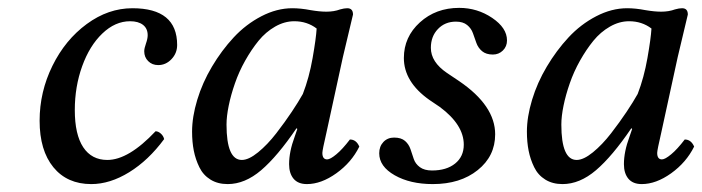

<svg xmlns="http://www.w3.org/2000/svg" viewBox="-20 -460 1791 490"><path d="M398.9 -105Q358.9 -50.8 309.8 -20.5Q260.7 9.8 212.9 9.8Q151.4 9.8 116.2 -33.2Q81.1 -76.2 81.1 -151.9Q81.1 -225.6 113.8 -292Q146.5 -358.4 201.4 -398.7Q256.3 -439 317.9 -439Q432.1 -439 432.1 -345.2Q432.1 -324.2 417.7 -309.1Q403.3 -293.9 383.8 -293.9Q368.2 -293.9 358.2 -304Q348.1 -314 348.1 -329.1Q348.1 -336.4 352.5 -348.9Q356.9 -361.3 356.9 -370.1Q356.9 -387.2 345 -396.5Q333 -405.8 312 -405.8Q273.9 -405.8 241.2 -374.5Q208.5 -343.3 189.7 -291Q170.9 -238.8 170.9 -179.2Q170.9 -116.7 192.4 -84.2Q213.9 -51.8 253.9 -51.8Q308.1 -51.8 377 -125Q383.8 -125 390.4 -119.1Q397 -113.3 398.9 -105Z M752.9 -220.2Q769 -261.7 777.8 -311.8Q786.6 -361.8 788.1 -387.2Q763.7 -405.8 731 -405.8Q706.1 -405.8 682.1 -392.1Q658.2 -378.4 639.9 -356Q621.6 -333.5 605.7 -305.2Q589.8 -276.9 579.6 -247.3Q569.3 -217.8 563.7 -190.4Q558.1 -163.1 558.1 -142.1Q558.1 -51.8 597.2 -51.8Q614.7 -51.8 638.7 -71.3Q662.6 -90.8 685.1 -119.9Q707.5 -148.9 724.6 -174.6Q741.7 -200.2 752.9 -220.2ZM866.2 -439Q880.9 -439 880.9 -422.9Q878.4 -413.1 855 -314L813 -121.1Q802.7 -76.7 802.7 -69.8Q802.7 -53.2 814.9 -53.2Q822.8 -53.2 838.4 -66.2Q854 -79.1 873 -104Q889.2 -104 897 -85.9Q877 -45.4 838.4 -17.8Q799.8 9.8 763.2 9.8Q740.7 9.8 729.2 -3.9Q717.8 -17.6 717.8 -41Q717.8 -72.8 731.9 -110.8L738.8 -130.9L736.8 -132.8Q688 -61 646.5 -25.6Q605 9.8 561 9.8Q535.6 9.8 517.1 -1.7Q498.5 -13.2 488.8 -33.2Q479 -53.2 474.6 -75.4Q470.2 -97.7 470.2 -124Q470.2 -161.6 483.4 -205.3Q496.6 -249 521 -290Q545.4 -331.1 576.4 -364.5Q607.4 -397.9 647 -418.5Q686.5 -439 726.1 -439Q747.6 -439 772.9 -434.1Q795.9 -430.2 813 -430.2Q832.5 -430.2 848.1 -436Q858.4 -439 866.2 -439Z M947.8 -68.8Q947.8 -86.4 958.5 -97.7Q969.2 -108.9 985.8 -108.9Q1003.9 -108.9 1013.7 -100.3Q1023.4 -91.8 1027.6 -79.3Q1031.7 -66.9 1035.9 -54.4Q1040 -42 1051.5 -33.4Q1063 -24.9 1082.5 -24.9Q1119.6 -24.9 1141.6 -42.7Q1163.6 -60.5 1163.6 -90.8Q1163.6 -141.6 1102.5 -187L1075.7 -205.1Q1010.7 -251 1010.7 -312Q1010.7 -365.7 1051.5 -402.8Q1092.3 -439.9 1151.9 -439.9Q1198.2 -439.9 1236.1 -414.3Q1273.9 -388.7 1273.9 -356.9Q1273.9 -341.3 1263.4 -331.1Q1252.9 -320.8 1237.8 -320.8Q1220.7 -320.8 1210.4 -329.3Q1200.2 -337.9 1195.8 -350.3Q1191.4 -362.8 1187 -375.2Q1182.6 -387.7 1172.1 -396.2Q1161.6 -404.8 1143.6 -404.8Q1115.7 -404.8 1097.7 -386Q1079.6 -367.2 1079.6 -337.9Q1079.6 -301.8 1120.6 -273.9L1151.9 -252.9Q1243.7 -190.4 1243.7 -117.2Q1243.7 -61.5 1199.2 -25.9Q1154.8 9.8 1084.5 9.8Q1026.9 9.8 987.3 -12.7Q947.8 -35.2 947.8 -68.8Z M1607.4 -220.2Q1623.5 -261.7 1632.3 -311.8Q1641.1 -361.8 1642.6 -387.2Q1618.2 -405.8 1585.4 -405.8Q1560.5 -405.8 1536.6 -392.1Q1512.7 -378.4 1494.4 -356Q1476.1 -333.5 1460.2 -305.2Q1444.3 -276.9 1434.1 -247.3Q1423.8 -217.8 1418.2 -190.4Q1412.6 -163.1 1412.6 -142.1Q1412.6 -51.8 1451.7 -51.8Q1469.2 -51.8 1493.2 -71.3Q1517.1 -90.8 1539.6 -119.9Q1562 -148.9 1579.1 -174.6Q1596.2 -200.2 1607.4 -220.2ZM1720.7 -439Q1735.4 -439 1735.4 -422.9Q1732.9 -413.1 1709.5 -314L1667.5 -121.1Q1657.2 -76.7 1657.2 -69.8Q1657.2 -53.2 1669.4 -53.2Q1677.2 -53.2 1692.9 -66.2Q1708.5 -79.1 1727.5 -104Q1743.7 -104 1751.5 -85.9Q1731.4 -45.4 1692.9 -17.8Q1654.3 9.8 1617.7 9.8Q1595.2 9.8 1583.7 -3.9Q1572.3 -17.6 1572.3 -41Q1572.3 -72.8 1586.4 -110.8L1593.3 -130.9L1591.3 -132.8Q1542.5 -61 1501 -25.6Q1459.5 9.8 1415.5 9.8Q1390.1 9.8 1371.6 -1.7Q1353 -13.2 1343.3 -33.2Q1333.5 -53.2 1329.1 -75.4Q1324.7 -97.7 1324.7 -124Q1324.7 -161.6 1337.9 -205.3Q1351.1 -249 1375.5 -290Q1399.9 -331.1 1430.9 -364.5Q1461.9 -397.9 1501.5 -418.5Q1541 -439 1580.6 -439Q1602.1 -439 1627.4 -434.1Q1650.4 -430.2 1667.5 -430.2Q1687 -430.2 1702.6 -436Q1712.9 -439 1720.7 -439Z"/></svg>

Font: Common Serif News
Style: Italic
Weight: 450
Italic angle: -12°
Designer: Philipp H. Poll, Khaled Hosny
Foundry: Stefan Peev, Context Ltd.
Version: Version 1.026